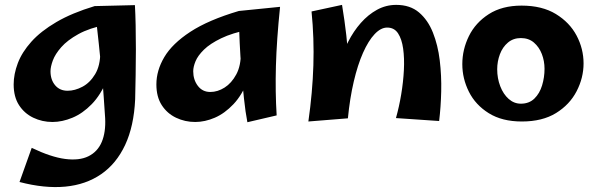

<svg xmlns="http://www.w3.org/2000/svg" viewBox="-20 -486 2448 787"><path d="M60 260 110 120Q189 158 247 165.5Q305 173 342.5 154.5Q380 136 397 96Q414 56 411 -2Q408 -46 405 -90.5Q402 -135 397 -187.5Q392 -240 385 -306.5Q378 -373 368 -461L533 -465Q535 -430 536 -383Q537 -336 537 -283.5Q537 -231 536 -178.5Q535 -126 534 -79Q529 31 493 108Q457 185 394.5 228Q332 271 247.5 279Q163 287 60 260ZM195 14Q153 14 116.5 -3.5Q80 -21 58 -55Q36 -89 36 -140Q36 -182 53 -227Q70 -272 108.5 -315Q147 -358 211 -395.5Q275 -433 368 -461L416 -385Q346 -371 301 -346Q256 -321 231 -292.5Q206 -264 196.5 -238Q187 -212 187 -194Q187 -159 206 -136.5Q225 -114 257 -114Q287 -114 318 -130.5Q349 -147 370 -182Q391 -217 391 -271L449 -309Q444 -220 418.5 -158.5Q393 -97 356 -59Q319 -21 277 -3.5Q235 14 195 14Z M780 14Q738 14 701.5 -3.5Q665 -21 643 -55Q621 -89 621 -140Q621 -197 653.5 -252Q686 -307 760 -355.5Q834 -404 959 -441L1002 -365Q932 -351 886.5 -329Q841 -307 816 -282.5Q791 -258 781.5 -235Q772 -212 772 -194Q772 -159 791 -134Q810 -109 842 -109Q872 -109 900.5 -127Q929 -145 948.5 -181Q968 -217 967 -271L1026 -309Q1020 -220 996.5 -158.5Q973 -97 937 -59Q901 -21 860.5 -3.5Q820 14 780 14ZM994 15Q986 -26 980 -82.5Q974 -139 969.5 -198Q965 -257 962.5 -310Q960 -363 959 -398.5Q958 -434 959 -441L1128 -458Q1114 -323 1111 -216Q1108 -109 1114 -13Z M1780 10 1603 -2Q1616 -48 1624.5 -99Q1633 -150 1635.5 -198.5Q1638 -247 1632.5 -286.5Q1627 -326 1611.5 -349.5Q1596 -373 1567 -373Q1541 -373 1515.5 -346Q1490 -319 1468 -269.5Q1446 -220 1430 -151.5Q1414 -83 1406 -1L1357 -133Q1359 -178 1372 -224.5Q1385 -271 1407 -314.5Q1429 -358 1459 -392Q1489 -426 1525.5 -446Q1562 -466 1604 -466Q1661 -466 1697.5 -435Q1734 -404 1754.5 -352.5Q1775 -301 1782.5 -238.5Q1790 -176 1788.5 -111.5Q1787 -47 1780 10ZM1406 -1 1244 12Q1261 -107 1264.5 -218Q1268 -329 1257 -439L1382 -466Q1393 -399 1399.5 -341.5Q1406 -284 1408.5 -230.5Q1411 -177 1410 -121Q1409 -65 1406 -1Z M2119 12Q2038 12 1983.5 -22Q1929 -56 1902 -110Q1875 -164 1875 -223Q1875 -283 1902 -338Q1929 -393 1983.5 -428Q2038 -463 2118 -463Q2202 -463 2258.5 -428.5Q2315 -394 2343.5 -340Q2372 -286 2372 -226Q2372 -167 2343.5 -112Q2315 -57 2259 -22.5Q2203 12 2119 12ZM2115 -61Q2149 -61 2170.5 -82Q2192 -103 2202 -136Q2212 -169 2212 -204Q2212 -236 2201 -264.5Q2190 -293 2168.5 -311.5Q2147 -330 2115 -330Q2084 -330 2062 -311.5Q2040 -293 2029 -263.5Q2018 -234 2018 -202Q2018 -165 2030.5 -132.5Q2043 -100 2065 -80.5Q2087 -61 2115 -61Z"/></svg>

Font: Marhey Medium
Style: Regular
Weight: 500
Designer: Nur Syamsi & Bustanul Arifin
Foundry: Namelatype
Version: Version 1.000